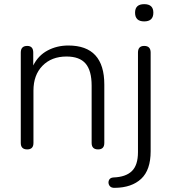

<svg xmlns="http://www.w3.org/2000/svg" viewBox="-20 -713 825 924"><path d="M111 6Q80 6 80 -25V-460Q80 -492 111 -492Q140 -492 140 -460V-398Q164 -446 209 -470Q254 -494 309 -494Q482 -494 482 -306V-25Q482 6 452 6Q421 6 421 -25V-301Q421 -373 392 -407Q363 -441 300 -441Q228 -441 184.5 -396.5Q141 -352 141 -277V-25Q141 6 111 6ZM674 -610Q630 -610 630 -652Q630 -693 674 -693Q718 -693 718 -652Q718 -610 674 -610ZM533 191Q514 192 506.5 180Q499 168 504 155Q509 142 526 141Q585 139 614.5 110.5Q644 82 644 19V-460Q644 -492 674 -492Q705 -492 705 -460V15Q705 105 659.5 147.5Q614 190 533 191Z"/></svg>

Font: Nunito Light
Style: Regular
Weight: 300
Designer: Vernon Adams
Foundry: Vernon Adams
Version: Version 3.601; ttfautohint (v1.8.2.53-6de2)